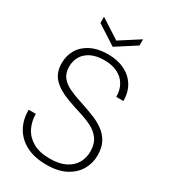

<svg xmlns="http://www.w3.org/2000/svg" viewBox="-216 -986 964 1098"><g transform="rotate(30 266.0 -437.0)"><path d="M274 12Q194 12 139 -17Q84 -46 56.5 -96.5Q29 -147 30 -210H77Q77 -161 97.5 -119.5Q118 -78 161.5 -53Q205 -28 273 -28Q335 -28 375 -48Q415 -68 435 -102Q455 -136 455 -178Q455 -229 432.5 -260Q410 -291 373 -309.5Q336 -328 291.5 -341.5Q247 -355 204 -371Q134 -396 97 -434.5Q60 -473 60 -536Q60 -586 83.5 -625.5Q107 -665 153.5 -688.5Q200 -712 266 -712Q327 -712 373.5 -690Q420 -668 447 -626Q474 -584 474 -524H427Q427 -570 407 -603.5Q387 -637 350.5 -654.5Q314 -672 264 -672Q212 -672 177 -654.5Q142 -637 124.5 -607.5Q107 -578 107 -540Q107 -497 128 -471Q149 -445 184 -428.5Q219 -412 263 -398Q307 -384 353 -366Q396 -350 429.5 -326.5Q463 -303 482.5 -268Q502 -233 502 -180Q502 -129 477 -85.5Q452 -42 401.5 -15Q351 12 274 12ZM266 -762 137 -845V-886L266 -803L395 -886V-845Z"/></g></svg>

Font: DM Sans 36pt ExtraLight
Style: Regular
Weight: 250
Designer: Colophon Foundry, Jonny Pinhorn
Foundry: Colophon Foundry
Version: Version 4.004;gftools[0.9.30]